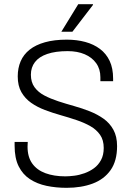

<svg xmlns="http://www.w3.org/2000/svg" viewBox="-20 -888 629 920"><path d="M299 12Q248 12 203 2.5Q158 -7 123.5 -29.5Q89 -52 69.5 -91Q50 -130 50 -190Q50 -195 50 -199Q50 -203 50 -208H113Q113 -204 112.5 -197.5Q112 -191 112 -185Q112 -136 134.5 -104.5Q157 -73 198 -58Q239 -43 293 -43Q311 -43 335.5 -46Q360 -49 385 -58Q410 -67 430.5 -82Q451 -97 464 -121Q477 -145 477 -179Q477 -217 459.5 -242Q442 -267 413 -283.5Q384 -300 347 -312.5Q310 -325 271 -336Q232 -347 195 -361Q158 -375 129 -395.5Q100 -416 82.5 -446.5Q65 -477 65 -522Q65 -562 79 -594.5Q93 -627 122 -650Q151 -673 195.5 -685.5Q240 -698 300 -698Q348 -698 388.5 -687Q429 -676 459 -653.5Q489 -631 505.5 -596Q522 -561 522 -511V-499H461V-518Q461 -557 441 -585Q421 -613 386 -628Q351 -643 304 -643Q246 -643 206.5 -629.5Q167 -616 147.5 -590.5Q128 -565 128 -530Q128 -494 145.5 -470Q163 -446 192.5 -430.5Q222 -415 258.5 -403Q295 -391 334.5 -380Q374 -369 410.5 -354.5Q447 -340 476.5 -319Q506 -298 523.5 -266Q541 -234 541 -188Q541 -117 510 -73Q479 -29 424.5 -8.5Q370 12 299 12ZM274 -736 355 -868H425L426 -865L327 -736Z"/></svg>

Font: Archivo SemiCondensed ExtraLight
Style: Regular
Weight: 250
Width: 4
Designer: Hector Gatti
Foundry: Omnibus-Type
Version: Version 2.001